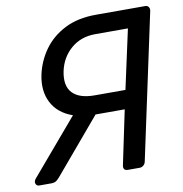

<svg xmlns="http://www.w3.org/2000/svg" viewBox="-79 -774 810 849"><g transform="rotate(-10 326.0 -350.0)"><path d="M30 0Q21 0 16.5 -6Q12 -12 13 -20Q15 -27 18 -31L230 -280Q164 -303 136.5 -356.5Q109 -410 124 -481Q137 -541 172.5 -590.5Q208 -640 266.5 -670Q325 -700 407 -700H628Q638 -700 643 -693.5Q648 -687 647 -677L507 -23Q505 -13 497.5 -6.5Q490 0 480 0H428Q405 0 409 -23L460 -266H329L127 -27Q119 -17 109.5 -8.5Q100 0 84 0ZM340 -350H478L536 -616H389Q325 -616 280.5 -578Q236 -540 223 -479Q210 -415 240.5 -382.5Q271 -350 340 -350Z"/></g></svg>

Font: Lubike
Style: Italic
Weight: 400
Italic angle: -12°
Foundry: Honoka55
Version: Version 1.000;July 22, 2022;FontCreator 14.0.0.2862 64-bit